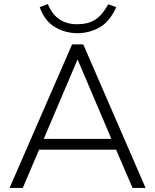

<svg xmlns="http://www.w3.org/2000/svg" viewBox="-20 -923 762 943"><path d="M27 0 334 -705H389L695 0H631L550 -188H172L92 0ZM360 -629 195 -241H527L362 -629ZM360 -760Q301 -760 250 -790Q199 -820 175 -888L215 -903Q236 -852 272 -828Q308 -804 359 -804Q412 -804 446.5 -825.5Q481 -847 512 -902L551 -888Q518 -815 467.5 -787.5Q417 -760 360 -760Z"/></svg>

Font: Nunito Sans Light
Style: Regular
Weight: 300
Designer: Vernon Adams
Foundry: Vernon Adams
Version: Version 3.101; ttfautohint (v1.8.4.7-5d5b);gftools[0.9.27]